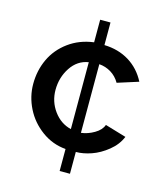

<svg xmlns="http://www.w3.org/2000/svg" viewBox="-114 -732 807 938"><g transform="rotate(15 290.0 -262.5)"><path d="M275.9 120.1V8.8Q209 3.4 154.3 -36.6Q99.6 -76.7 70.3 -135.5Q41 -194.3 41 -257.8Q41 -325.7 68.1 -383.8Q95.2 -441.9 149.4 -481.7Q203.6 -521.5 275.9 -530.8V-645H328.1V-530.8Q399.4 -528.8 453.9 -495.4Q508.3 -461.9 539.1 -401.9L433.1 -368.2Q415.5 -398.4 387.9 -415Q360.4 -431.6 328.1 -434.1V-86.9Q361.8 -90.8 394.3 -109.9Q426.8 -128.9 436 -155.8L543 -124Q525.9 -82 486.8 -50.5Q447.8 -19 406.2 -4.6Q364.7 9.8 328.1 9.8V120.1ZM275.9 -91.8V-430.2Q220.2 -421.4 187 -371.1Q153.8 -320.8 153.8 -257.8Q153.8 -198.7 188.2 -151.6Q222.7 -104.5 275.9 -91.8Z"/></g></svg>

Font: Rawline SemiBold
Style: Regular
Weight: 600
Designer: Matt McInerney, Pablo Impallari, Rodrigo Fuenzalida
Foundry: Matt McInerney, Pablo Impallari, Rodrigo Fuenzalida
Version: Version 4.020;PS 004.020;hotconv 1.0.88;makeotf.lib2.5.64775